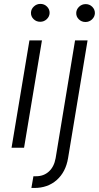

<svg xmlns="http://www.w3.org/2000/svg" viewBox="-20 -751 504 976"><path d="M361.5 -545.5H425.1L326 52.9Q314.3 123.2 268.6 163.9Q223 204.5 154.1 204.5Q144.9 204.5 139.6 204.2L149.9 144.9H163.4Q202.4 144.9 228.7 120.7Q255 96.6 262.8 52.9ZM38.7 0 129.6 -545.5H193.2L102.3 0ZM414.4 -639.2Q394.5 -639.2 380.7 -652.9Q366.8 -666.5 367.5 -685.7Q368.3 -703.8 382.3 -717Q396.3 -730.1 415.5 -730.1Q435.4 -730.1 449 -716.4Q462.7 -702.8 462.4 -683.6Q461.6 -665.5 447.6 -652.3Q433.6 -639.2 414.4 -639.2ZM184.3 -640.3Q164.4 -640.3 150.6 -653.9Q136.7 -667.6 137.4 -686.8Q138.1 -704.9 152.2 -718Q166.2 -731.2 185.4 -731.2Q205.3 -731.2 218.9 -717.5Q232.6 -703.8 232.2 -684.7Q231.5 -666.5 217.5 -653.4Q203.5 -640.3 184.3 -640.3Z"/></svg>

Font: Karasuma Gothic
Style: Light Italic
Weight: 300
Italic angle: 9.39998°
Designer: Rasmus Andersson / Ryoko Nishizuka
Foundry: rsms
Version: Version 1.00